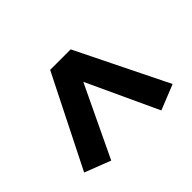

<svg xmlns="http://www.w3.org/2000/svg" viewBox="-136 -756 807 807"><g transform="rotate(45 267.5 -353.0)"><path d="M54 -416 460 -616 505 -504 188 -357 505 -206 460 -90 54 -294Z"/></g></svg>

Font: NT Somic Bold
Style: Regular
Weight: 700
Designer: Ravid Balaliev — lead type designer, mastering
Michael Voronin — secret advisor, marketing
Ivan Kovalenko — best boy
Foundry: NT Type
Version: Version 0.7